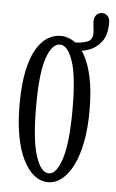

<svg xmlns="http://www.w3.org/2000/svg" viewBox="-49 -659 424 704"><g transform="rotate(5 163.5 -306.5)"><path d="M154.5 11Q127.5 11 104 -7.2Q80.5 -25.5 62.8 -60.8Q45 -96 35.5 -147Q26 -198 26 -263.5Q26 -335 36.2 -385.2Q46.5 -435.5 64.5 -467Q82.5 -498.5 105.8 -513Q129 -527.5 154.5 -527.5Q179.5 -527.5 202.5 -513Q225.5 -498.5 243.8 -467Q262 -435.5 272.8 -385.2Q283.5 -335 283.5 -263.5Q283.5 -198 273.5 -147Q263.5 -96 245.8 -60.8Q228 -25.5 204.5 -7.2Q181 11 154.5 11ZM154.5 -21.5Q183 -21.5 202 -80.8Q221 -140 221 -263.5Q221 -385 202 -440.2Q183 -495.5 154.5 -495.5Q125 -495.5 106 -440.2Q87 -385 87 -263.5Q87 -140 106 -80.8Q125 -21.5 154.5 -21.5ZM207 -476.5V-508Q232.5 -508 252.8 -515.2Q273 -522.5 273 -547.5Q273 -557 271.2 -569.2Q269.5 -581.5 269.5 -590.5Q269.5 -606 277.5 -615Q285.5 -624 298 -624Q311 -624 319 -615.2Q327 -606.5 327 -590.5Q327 -544 307.2 -519.5Q287.5 -495 259.8 -485.8Q232 -476.5 207 -476.5Z"/></g></svg>

Font: Imbue Light
Style: Regular
Weight: 300
Designer: Tyler Finck
Foundry: Etcetera Type Company
Version: Version 1.102